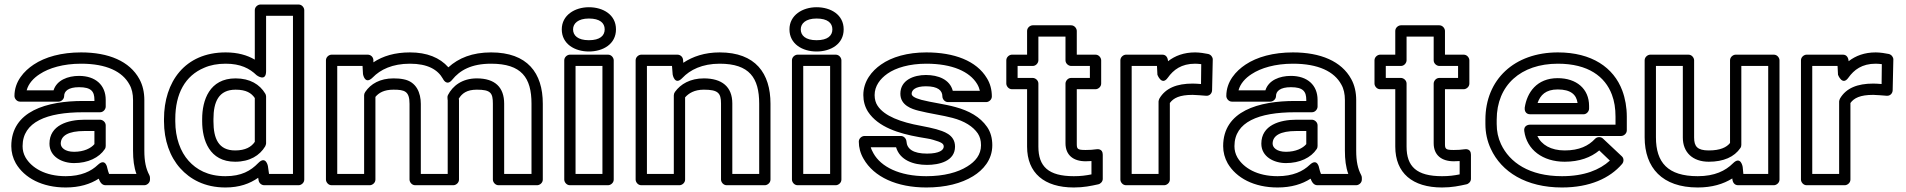

<svg xmlns="http://www.w3.org/2000/svg" viewBox="-20 -795 8436 850"><path d="M569 -128C569 -89 573 -55 584 -25H463C460 -33 457 -41 455 -51C455 -51 448 -98 413 -65C384 -37 339 -15 271 -15C180 -15 120 -52 93 -98C84 -114 80 -130 80 -148C80 -255 187 -298 348 -298H423C438 -298 448 -312 448 -323V-353C448 -418 403 -459 330 -459C280 -459 231 -440 217 -395H98C106 -425 128 -449 156 -467C197 -494 260 -513 339 -513C452 -513 522 -478 553 -421C564 -402 569 -379 569 -352ZM447 25H619C630 25 644 15 644 0V-8C644 -12 643 -16 641 -20C626 -48 619 -81 619 -128V-352C619 -386 612 -418 597 -445C554 -524 461 -563 339 -563C252 -563 180 -543 129 -509C87 -481 44 -435 44 -370C44 -359 54 -345 69 -345H239C250 -345 264 -355 264 -370C264 -391 282 -409 330 -409C384 -409 398 -390 398 -353V-348H348C188 -348 30 -304 30 -148C30 -121 37 -95 50 -72C88 -7 167 35 271 35C332 35 380 20 417 -4C422 9 430 25 447 25ZM199 -159C199 -101 255 -73 308 -73C369 -73 419 -97 444 -135C447 -139 448 -145 448 -149V-240C448 -255 434 -265 423 -265H354C281 -265 199 -241 199 -159ZM249 -159C249 -194 282 -215 354 -215H398V-157C383 -139 352 -123 308 -123C267 -123 249 -142 249 -159Z M1123 -73C1090 -39 1049 -15 978 -15C900 -15 849 -45 815 -83C779 -123 756 -184 756 -258V-268C756 -381 800 -460 884 -495C911 -507 943 -513 979 -513C1045 -513 1085 -492 1116 -462C1116 -462 1158 -430 1158 -480V-725H1277V-25H1171L1166 -60C1166 -60 1157 -108 1123 -73ZM706 -268V-258C706 -174 732 -101 778 -50C821 -2 886 35 978 35C1040 35 1086 18 1123 -8L1125 4C1127 16 1138 25 1150 25H1302C1313 25 1327 15 1327 0V-750C1327 -761 1317 -775 1302 -775H1133C1122 -775 1108 -765 1108 -750V-531C1074 -551 1032 -563 979 -563C798 -563 706 -432 706 -268ZM1154 -381C1130 -421 1087 -448 1023 -448C907 -448 875 -351 875 -268V-258C875 -175 907 -79 1021 -79C1086 -79 1130 -107 1154 -147C1156 -151 1158 -157 1158 -160V-368C1158 -373 1156 -378 1154 -381ZM1108 -361V-167C1093 -145 1067 -129 1021 -129C947 -129 925 -182 925 -258V-268C925 -344 948 -398 1023 -398C1070 -398 1093 -383 1108 -361Z M1722 -448C1663 -448 1621 -424 1597 -388C1594 -384 1592 -378 1592 -374V-25H1473V-503H1585L1587 -467C1587 -467 1595 -417 1630 -452C1664 -487 1717 -513 1795 -513C1873 -513 1918 -487 1941 -446C1941 -446 1957 -411 1982 -442C2016 -484 2067 -513 2154 -513C2289 -513 2333 -451 2333 -336V-25H2212V-336C2212 -408 2172 -448 2091 -448C2026 -448 1984 -415 1963 -374C1961 -370 1961 -367 1961 -363C1961 -356 1962 -352 1962 -351V-25H1843V-335C1843 -383 1824 -433 1767 -444C1753 -447 1738 -448 1722 -448ZM1793 -335V0C1793 11 1803 25 1818 25H1987C1998 25 2012 15 2012 0V-352C2012 -355 2011 -356 2011 -358C2025 -381 2046 -398 2091 -398C2152 -398 2162 -384 2162 -336V0C2162 11 2172 25 2187 25H2358C2369 25 2383 15 2383 0V-336C2383 -472 2315 -563 2154 -563C2071 -563 2010 -538 1965 -497C1927 -540 1870 -563 1795 -563C1728 -563 1675 -547 1633 -519V-530C1632 -543 1621 -553 1608 -553H1448C1437 -553 1423 -543 1423 -528V0C1423 11 1433 25 1448 25H1617C1628 25 1642 15 1642 0V-366C1657 -384 1680 -398 1722 -398C1772 -398 1793 -391 1793 -335Z M2647 -25H2528V-503H2647ZM2672 25C2683 25 2697 15 2697 0V-528C2697 -539 2687 -553 2672 -553H2503C2492 -553 2478 -543 2478 -528V0C2478 11 2488 25 2503 25ZM2587 -617C2538 -617 2517 -638 2517 -665C2517 -691 2539 -713 2587 -713C2636 -713 2657 -693 2657 -665C2657 -637 2636 -617 2587 -617ZM2587 -567C2650 -567 2707 -600 2707 -665C2707 -730 2650 -763 2587 -763C2525 -763 2467 -728 2467 -665C2467 -600 2525 -567 2587 -567Z M3096 -448C3036 -448 2993 -423 2968 -388C2965 -384 2963 -378 2963 -373V-25H2844V-503H2955L2958 -465C2958 -465 2967 -414 3001 -450C3035 -486 3089 -513 3166 -513C3298 -513 3341 -450 3341 -336V-25H3222V-337C3222 -411 3176 -448 3096 -448ZM3096 -398C3159 -398 3172 -383 3172 -337V0C3172 11 3182 25 3197 25H3366C3377 25 3391 15 3391 0V-336C3391 -470 3325 -563 3166 -563C3100 -563 3047 -545 3005 -517L3004 -530C3003 -543 2992 -553 2979 -553H2819C2808 -553 2794 -543 2794 -528V0C2794 11 2804 25 2819 25H2988C2999 25 3013 15 3013 0V-364C3029 -382 3054 -398 3096 -398Z M3655 -25H3536V-503H3655ZM3680 25C3691 25 3705 15 3705 0V-528C3705 -539 3695 -553 3680 -553H3511C3500 -553 3486 -543 3486 -528V0C3486 11 3496 25 3511 25ZM3595 -617C3546 -617 3525 -638 3525 -665C3525 -691 3547 -713 3595 -713C3644 -713 3665 -693 3665 -665C3665 -637 3644 -617 3595 -617ZM3595 -567C3658 -567 3715 -600 3715 -665C3715 -730 3658 -763 3595 -763C3533 -763 3475 -728 3475 -665C3475 -600 3533 -567 3595 -567Z M4084 -65C4137 -65 4208 -81 4208 -146C4208 -201 4154 -214 4125 -223C4107 -228 4083 -233 4057 -238C3968 -254 3895 -281 3865 -327C3857 -339 3852 -355 3852 -374C3852 -414 3876 -446 3909 -469C3946 -495 4006 -513 4081 -513C4196 -513 4273 -478 4306 -423C4312 -413 4316 -402 4318 -393H4198C4185 -443 4134 -463 4079 -463C4026 -463 3966 -441 3966 -380C3966 -328 4018 -312 4046 -305C4092 -293 4157 -284 4197 -273C4250 -259 4288 -235 4309 -204C4318 -190 4323 -174 4323 -152C4323 -110 4298 -80 4262 -58C4221 -32 4159 -15 4081 -15C3961 -15 3880 -57 3847 -116C3842 -125 3837 -135 3835 -143H3947C3964 -86 4023 -65 4084 -65ZM4084 -115C4022 -115 3995 -136 3993 -169C3992 -181 3982 -193 3968 -193H3807C3796 -193 3782 -183 3782 -168C3782 -142 3789 -116 3803 -92C3849 -11 3951 35 4081 35C4166 35 4236 17 4288 -15C4332 -42 4373 -87 4373 -152C4373 -182 4366 -210 4350 -233C4319 -278 4269 -305 4210 -321C4164 -334 4100 -342 4059 -353C4026 -362 4016 -371 4016 -380C4016 -396 4032 -413 4079 -413C4133 -413 4152 -394 4152 -368C4152 -357 4162 -343 4177 -343H4346C4357 -343 4371 -353 4371 -368C4371 -397 4364 -425 4349 -449C4303 -526 4204 -563 4081 -563C3998 -563 3928 -543 3880 -509C3840 -481 3802 -436 3802 -374C3802 -347 3809 -322 3823 -300C3868 -232 3959 -204 4049 -188C4075 -183 4096 -181 4111 -176C4149 -165 4158 -159 4158 -146C4158 -131 4139 -115 4084 -115Z M4734 -15C4621 -15 4577 -58 4577 -146V-425C4577 -440 4563 -450 4552 -450H4485V-503H4552C4567 -503 4577 -517 4577 -528V-633H4697V-528C4697 -513 4711 -503 4722 -503H4805V-450H4722C4707 -450 4697 -436 4697 -425V-161C4697 -108 4732 -81 4786 -81C4795 -81 4804 -82 4812 -82V-23C4787 -18 4765 -15 4734 -15ZM4734 35C4778 35 4810 28 4842 21C4852 19 4862 9 4862 -3V-110C4862 -138 4838 -135 4832 -134C4820 -132 4804 -131 4786 -131C4748 -131 4747 -136 4747 -161V-400H4830C4841 -400 4855 -410 4855 -425V-528C4855 -539 4845 -553 4830 -553H4747V-658C4747 -669 4737 -683 4722 -683H4552C4541 -683 4527 -673 4527 -658V-553H4460C4449 -553 4435 -543 4435 -528V-425C4435 -414 4445 -400 4460 -400H4527V-146C4527 -29 4603 35 4734 35Z M5271 -513C5278 -513 5290 -512 5298 -511L5297 -423C5283 -424 5272 -425 5260 -425C5190 -425 5140 -405 5113 -359C5111 -355 5109 -349 5109 -346V-25H4990V-503H5102L5104 -464C5104 -464 5123 -413 5150 -451C5175 -486 5210 -513 5271 -513ZM5126 -553H4965C4954 -553 4940 -543 4940 -528V0C4940 11 4950 25 4965 25H5134C5145 25 5159 15 5159 0V-339C5175 -361 5202 -375 5260 -375C5276 -375 5303 -372 5320 -371C5336 -370 5346 -383 5346 -396L5349 -532C5349 -542 5341 -553 5329 -556C5315 -559 5290 -563 5271 -563C5221 -563 5182 -548 5151 -524C5150 -539 5143 -553 5126 -553Z M5934 -128C5934 -89 5938 -55 5949 -25H5828C5825 -33 5822 -41 5820 -51C5820 -51 5813 -98 5778 -65C5749 -37 5704 -15 5636 -15C5545 -15 5485 -52 5458 -98C5449 -114 5445 -130 5445 -148C5445 -255 5552 -298 5713 -298H5788C5803 -298 5813 -312 5813 -323V-353C5813 -418 5768 -459 5695 -459C5645 -459 5596 -440 5582 -395H5463C5471 -425 5493 -449 5521 -467C5562 -494 5625 -513 5704 -513C5817 -513 5887 -478 5918 -421C5929 -402 5934 -379 5934 -352ZM5812 25H5984C5995 25 6009 15 6009 0V-8C6009 -12 6008 -16 6006 -20C5991 -48 5984 -81 5984 -128V-352C5984 -386 5977 -418 5962 -445C5919 -524 5826 -563 5704 -563C5617 -563 5545 -543 5494 -509C5452 -481 5409 -435 5409 -370C5409 -359 5419 -345 5434 -345H5604C5615 -345 5629 -355 5629 -370C5629 -391 5647 -409 5695 -409C5749 -409 5763 -390 5763 -353V-348H5713C5553 -348 5395 -304 5395 -148C5395 -121 5402 -95 5415 -72C5453 -7 5532 35 5636 35C5697 35 5745 20 5782 -4C5787 9 5795 25 5812 25ZM5564 -159C5564 -101 5620 -73 5673 -73C5734 -73 5784 -97 5809 -135C5812 -139 5813 -145 5813 -149V-240C5813 -255 5799 -265 5788 -265H5719C5646 -265 5564 -241 5564 -159ZM5614 -159C5614 -194 5647 -215 5719 -215H5763V-157C5748 -139 5717 -123 5673 -123C5632 -123 5614 -142 5614 -159Z M6364 -15C6251 -15 6207 -58 6207 -146V-425C6207 -440 6193 -450 6182 -450H6115V-503H6182C6197 -503 6207 -517 6207 -528V-633H6327V-528C6327 -513 6341 -503 6352 -503H6435V-450H6352C6337 -450 6327 -436 6327 -425V-161C6327 -108 6362 -81 6416 -81C6425 -81 6434 -82 6442 -82V-23C6417 -18 6395 -15 6364 -15ZM6364 35C6408 35 6440 28 6472 21C6482 19 6492 9 6492 -3V-110C6492 -138 6468 -135 6462 -134C6450 -132 6434 -131 6416 -131C6378 -131 6377 -136 6377 -161V-400H6460C6471 -400 6485 -410 6485 -425V-528C6485 -539 6475 -553 6460 -553H6377V-658C6377 -669 6367 -683 6352 -683H6182C6171 -683 6157 -673 6157 -658V-553H6090C6079 -553 6065 -543 6065 -528V-425C6065 -414 6075 -400 6090 -400H6157V-146C6157 -29 6233 35 6364 35Z M6877 -513C7011 -513 7086 -456 7116 -376C7127 -347 7132 -315 7132 -278V-243H6753C6743 -243 6725 -237 6728 -215C6739 -132 6810 -79 6907 -79C6972 -79 7023 -98 7060 -129L7107 -84C7062 -43 6994 -15 6895 -15C6750 -15 6663 -76 6625 -157C6612 -185 6606 -214 6606 -246V-265C6606 -418 6713 -513 6877 -513ZM6786 -193H7157C7168 -193 7182 -203 7182 -218V-278C7182 -320 7175 -359 7162 -394C7124 -496 7027 -563 6877 -563C6684 -563 6556 -443 6556 -265V-246C6556 -207 6564 -170 6580 -136C6627 -34 6736 35 6895 35C7018 35 7107 -6 7161 -69C7169 -78 7170 -94 7160 -103L7077 -181C7067 -191 7050 -190 7041 -180C7013 -150 6972 -129 6907 -129C6846 -129 6804 -154 6786 -193ZM7015 -326C7015 -402 6959 -449 6876 -449C6783 -449 6740 -385 6730 -318C6729 -308 6732 -289 6755 -289H6990C7005 -289 7015 -303 7015 -314ZM6964 -339H6787C6799 -374 6823 -399 6876 -399C6934 -399 6959 -376 6964 -339Z M7545 -79C7610 -79 7658 -100 7685 -140C7688 -144 7689 -150 7689 -154V-503H7808V-25H7698L7695 -56C7695 -56 7687 -107 7652 -72C7619 -39 7571 -15 7496 -15C7363 -15 7311 -76 7311 -187V-503H7430V-186C7430 -121 7473 -79 7545 -79ZM7675 25H7833C7844 25 7858 15 7858 0V-528C7858 -539 7848 -553 7833 -553H7664C7653 -553 7639 -543 7639 -528V-162C7624 -143 7596 -129 7545 -129C7494 -129 7480 -147 7480 -186V-528C7480 -539 7470 -553 7455 -553H7286C7275 -553 7261 -543 7261 -528V-187C7261 -52 7339 35 7496 35C7559 35 7609 20 7649 -5C7650 12 7658 25 7675 25Z M8284 -513C8291 -513 8303 -512 8311 -511L8310 -423C8296 -424 8285 -425 8273 -425C8203 -425 8153 -405 8126 -359C8124 -355 8122 -349 8122 -346V-25H8003V-503H8115L8117 -464C8117 -464 8136 -413 8163 -451C8188 -486 8223 -513 8284 -513ZM8139 -553H7978C7967 -553 7953 -543 7953 -528V0C7953 11 7963 25 7978 25H8147C8158 25 8172 15 8172 0V-339C8188 -361 8215 -375 8273 -375C8289 -375 8316 -372 8333 -371C8349 -370 8359 -383 8359 -396L8362 -532C8362 -542 8354 -553 8342 -556C8328 -559 8303 -563 8284 -563C8234 -563 8195 -548 8164 -524C8163 -539 8156 -553 8139 -553Z"/></svg>

Font: Asimov
Style: XWidOu
Weight: 500
Designer: Google
Version: Version 2.000980; 2014